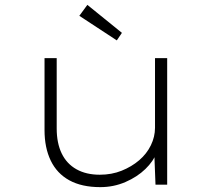

<svg xmlns="http://www.w3.org/2000/svg" viewBox="-20 -759 867 789"><path d="M392 10Q316 10 265 -18Q214 -46 188.5 -99Q163 -152 163 -224V-520H213V-231Q213 -171 233.5 -128.5Q254 -86 294 -63.5Q334 -41 390 -41Q439 -41 480 -57.5Q521 -74 552 -100.5Q583 -127 600 -162Q617 -197 617 -234V-520H667V0H619L614 -130H622Q611 -97 577.5 -64.5Q544 -32 495.5 -11Q447 10 392 10ZM460 -593 306 -694 339 -739 481 -624Z"/></svg>

Font: Lexend Peta ExtraLight
Style: Regular
Weight: 250
Version: Version 1.007